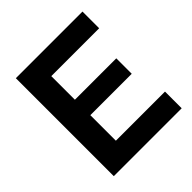

<svg xmlns="http://www.w3.org/2000/svg" viewBox="-191 -847 984 984"><g transform="rotate(-45 301.0 -355.0)"><path d="M567 -121V0H75V-710H558V-589H211V-418H511V-306H211V-121Z"/></g></svg>

Font: Rising Sun
Style: Bold
Weight: 700
Designer: Matt McInerney, Pablo Impallari, Rodrigo Fuenzalida (Raleway font), Stephen Hutchings (Greek), Cristiano Sobral (main ch
Foundry: The Rising Sun Project Authors
Version: Version 4.327; ttfautohint (v1.8.4.7-5d5b-dirty)